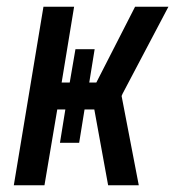

<svg xmlns="http://www.w3.org/2000/svg" viewBox="-20 -550 540 570"><path d="M21 0 109 -530H200L163 -305H187L204 -404H261L245 -305H266L381 -530H480L344 -272L341 -265L392 0H301L260 -225H231L215 -126H158L174 -225H150L112 0Z"/></svg>

Font: Iosevka Curly Medium Oblique
Style: Regular
Weight: 500
Italic angle: -9°
Monospace: yes
Designer: Belleve Invis
Foundry: Belleve Invis
Version: Version 11.1.0; ttfautohint (v1.8.3)